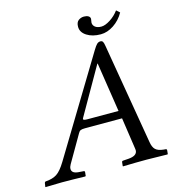

<svg xmlns="http://www.w3.org/2000/svg" viewBox="-118 -902 902 1001"><g transform="rotate(-15 333.5 -401.5)"><path d="M307.1 -283.2H474.1L433.1 -549.8H431.2L286.1 -295.9Q283.7 -292 283.7 -290Q283.7 -283.2 307.1 -283.2ZM161.1 -79.1Q153.8 -66.4 153.8 -55.7Q153.8 -31.7 189.9 -28.8L216.8 -26.9Q224.1 -26.9 223.1 -19L221.2 0L217.8 2Q147.5 0 92.8 0Q76.2 0 3.9 2L2.9 0L5.9 -19Q7.3 -26.9 15.1 -26.9Q49.8 -29.3 72.8 -43.9Q95.7 -58.6 122.1 -102.1L437 -622.1Q449.7 -643.1 457.5 -650.4Q465.8 -658.2 476.1 -658.2Q485.8 -658.2 489.7 -651.1Q493.7 -644 496.1 -627.9L587.9 -85.9Q592.3 -56.6 605.7 -43.7Q619.1 -30.8 647.9 -27.8L658.2 -26.9Q667 -26.9 666 -19L664.1 0L662.1 2Q591.8 0 548.8 0Q494.1 0 421.9 2L420.9 0L422.9 -19Q423.3 -26.9 431.2 -26.9L459 -28.8Q507.8 -32.2 507.8 -62.5Q507.8 -64.9 506.8 -71.8L481.9 -241.2H282.2Q265.1 -241.2 257.8 -237.8Q250.5 -234.4 245.1 -224.1ZM615.2 -776.9Q593.8 -738.8 559.1 -715.8Q524.4 -692.9 488.8 -692.9Q443.8 -692.9 413.8 -712.2Q383.8 -731.4 383.8 -761.2Q383.8 -785.6 397.2 -795.4Q410.6 -805.2 426.8 -805.2Q441.9 -805.2 450.9 -799.6Q460 -793.9 460 -784.2Q460 -779.3 458.5 -773.9Q457 -768.6 457 -764.2Q457 -749.5 469 -740.2Q481 -731 502 -731Q522.5 -731 550.3 -748.8Q578.1 -766.6 597.2 -793Z"/></g></svg>

Font: Linux Libertine G
Style: Italic
Weight: 400
Italic angle: -12°
Designer: Philipp H. Poll
Foundry: Philipp H. Poll
Version: Version 5.1.3